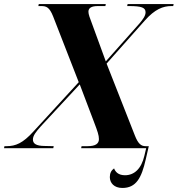

<svg xmlns="http://www.w3.org/2000/svg" viewBox="-62 -734 880 951"><path d="M-42 0H202L204 -10L160 -11C115 -11 101 -24 101 -43C101 -62 116 -81 140 -108L333 -316L405 -126C421 -84 428 -64 428 -45C428 -23 412 -10 372 -10H342L340 0H662L653 38C638 102 603 134 557 134C523 134 509 116 503 100C489 110 482 124 482 143C482 172 503 197 544 197C612 197 639 148 660 55L675 -10H659C637 -10 622 -22 606 -63L466 -419L656 -633C705 -688 745 -704 787 -704H796L798 -714H570L568 -704H578C640 -704 659 -696 659 -673C659 -656 646 -638 629 -618L462 -430L394 -616C383 -645 376 -663 376 -676C376 -694 390 -704 423 -704H460L462 -714H130L128 -704H142C168 -704 183 -698 201 -653L328 -327L103 -82C51 -25 16 -10 -30 -10H-40Z"/></svg>

Font: Noto Serif Display
Style: Bold Italic
Weight: 700
Italic angle: -12°
Designer: Monotype Design Team
Foundry: Monotype Imaging Inc.
Version: Version 2.009